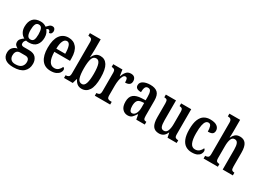

<svg xmlns="http://www.w3.org/2000/svg" viewBox="-22 -1671 3845 2819"><g transform="rotate(30 1900.5 -261.5)"><path d="M189 237Q97 237 51 200Q5 163 5 96Q5 40 36 7.5Q67 -25 111 -33Q91 -43 72.5 -61Q54 -79 54 -113Q54 -144 74 -167.5Q94 -191 123 -210Q86 -227 62 -267.5Q38 -308 38 -362Q38 -450 80 -498.5Q122 -547 208 -547Q240 -547 263.5 -538.5Q287 -530 306 -516Q321 -532 342 -552.5Q363 -573 393 -573Q418 -573 431 -556.5Q444 -540 444 -518Q444 -496 432.5 -479Q421 -462 393 -462Q393 -481 383.5 -492.5Q374 -504 364 -504Q354 -504 347 -500Q340 -496 333 -491Q350 -470 362.5 -441.5Q375 -413 375 -367Q375 -290 334.5 -240.5Q294 -191 208 -191Q199 -191 183.5 -192Q168 -193 160 -196Q151 -188 141.5 -173Q132 -158 132 -137Q132 -115 145 -106Q158 -97 179 -97H268Q348 -97 384 -55.5Q420 -14 420 49Q420 136 363.5 186.5Q307 237 189 237ZM206 -242Q245 -242 259 -273Q273 -304 273 -365Q273 -428 258.5 -461.5Q244 -495 206 -495Q169 -495 154 -460.5Q139 -426 139 -364Q139 -305 154.5 -273.5Q170 -242 206 -242ZM192 184Q265 184 297 152Q329 120 329 72Q329 34 311.5 16.5Q294 -1 260 -1H169Q152 -1 135 7Q118 15 106.5 35Q95 55 95 91Q95 133 120 158.5Q145 184 192 184Z M692 10Q591 10 539 -62Q487 -134 487 -264Q487 -405 538.5 -476Q590 -547 683 -547Q769 -547 818.5 -485.5Q868 -424 868 -305V-261H602Q604 -154 633.5 -103.5Q663 -53 719 -53Q760 -53 786.5 -77Q813 -101 827 -135Q838 -131 845.5 -122Q853 -113 853 -97Q853 -74 836.5 -49.5Q820 -25 784.5 -7.5Q749 10 692 10ZM755 -316Q755 -396 739 -443.5Q723 -491 686 -491Q648 -491 626.5 -445.5Q605 -400 604 -316Z M1217 10Q1171 10 1140.5 -14.5Q1110 -39 1093 -78H1087L1065 0H917V-46H922Q946 -46 965.5 -58.5Q985 -71 985 -118V-646Q985 -690 966.5 -702Q948 -714 922 -714H917V-760H1100V-581Q1100 -554 1098 -515.5Q1096 -477 1095 -454H1098Q1115 -495 1144.5 -521Q1174 -547 1222 -547Q1299 -547 1340.5 -480.5Q1382 -414 1382 -269Q1382 -124 1338.5 -57Q1295 10 1217 10ZM1187 -53Q1229 -53 1247.5 -109Q1266 -165 1266 -271Q1266 -380 1247.5 -433Q1229 -486 1186 -486Q1136 -486 1117.5 -431Q1099 -376 1099 -270Q1099 -165 1117.5 -109Q1136 -53 1187 -53Z M1439 0V-46H1442Q1469 -46 1486.5 -58.5Q1504 -71 1504 -118V-422Q1504 -466 1488 -478Q1472 -490 1445 -490H1442V-536H1598L1613 -432H1616Q1634 -483 1662 -515Q1690 -547 1739 -547Q1782 -547 1802 -524Q1822 -501 1822 -465Q1822 -389 1727 -389Q1727 -430 1719 -450Q1711 -470 1688 -470Q1665 -470 1649.5 -440Q1634 -410 1626.5 -365.5Q1619 -321 1619 -276V-113Q1619 -69 1635 -57.5Q1651 -46 1676 -46H1699V0Z M1997 10Q1945 10 1908.5 -29.5Q1872 -69 1872 -151Q1872 -232 1917 -270Q1962 -308 2053 -312L2119 -315V-373Q2119 -430 2107 -461.5Q2095 -493 2059 -493Q2025 -493 2012.5 -464Q2000 -435 2000 -384Q1905 -384 1905 -449Q1905 -497 1951.5 -522Q1998 -547 2068 -547Q2150 -547 2191.5 -508.5Q2233 -470 2233 -375V-118Q2233 -76 2244 -61Q2255 -46 2283 -46H2286V0H2142L2127 -79H2120Q2094 -38 2069.5 -14Q2045 10 1997 10ZM2038 -50Q2075 -50 2097.5 -90Q2120 -130 2120 -191V-270L2082 -267Q2029 -263 2009 -233Q1989 -203 1989 -146Q1989 -102 2001 -76Q2013 -50 2038 -50Z M2529 10Q2458 10 2425 -37Q2392 -84 2392 -187V-421Q2392 -464 2379 -477Q2366 -490 2337 -490H2334V-536H2506V-200Q2506 -130 2519.5 -95.5Q2533 -61 2572 -61Q2614 -61 2632 -105Q2650 -149 2650 -220V-421Q2650 -467 2635 -478.5Q2620 -490 2596 -490H2593V-536H2764V-112Q2764 -68 2780.5 -57Q2797 -46 2821 -46H2827V0H2672L2656 -77H2652Q2631 -29 2600.5 -9.5Q2570 10 2529 10Z M3085 10Q3026 10 2981.5 -17.5Q2937 -45 2912 -105.5Q2887 -166 2887 -265Q2887 -373 2913 -434.5Q2939 -496 2983 -521.5Q3027 -547 3081 -547Q3161 -547 3199.5 -518.5Q3238 -490 3238 -444Q3238 -411 3218 -392Q3198 -373 3139 -373Q3139 -422 3128 -457.5Q3117 -493 3084 -493Q3059 -493 3041 -473Q3023 -453 3012.5 -403.5Q3002 -354 3002 -266Q3002 -162 3026.5 -107Q3051 -52 3105 -52Q3147 -52 3175 -76.5Q3203 -101 3216 -135Q3226 -128 3231.5 -118.5Q3237 -109 3237 -94Q3237 -72 3223 -47.5Q3209 -23 3176 -6.5Q3143 10 3085 10Z M3283 0V-46H3289Q3314 -46 3331.5 -58.5Q3349 -71 3349 -117V-649Q3349 -677 3339.5 -691Q3330 -705 3316.5 -709.5Q3303 -714 3291 -714H3282V-760H3464V-555Q3464 -527 3462.5 -499.5Q3461 -472 3460 -460H3465Q3479 -494 3507.5 -520.5Q3536 -547 3589 -547Q3655 -547 3688.5 -500.5Q3722 -454 3722 -352V-118Q3722 -71 3736 -58.5Q3750 -46 3777 -46H3779V0H3607V-339Q3607 -404 3592 -439.5Q3577 -475 3539 -475Q3497 -475 3480.5 -430Q3464 -385 3464 -316V-113Q3464 -69 3480 -57.5Q3496 -46 3522 -46H3525V0Z"/></g></svg>

Font: Noto Serif Ethiopic ExtraCondensed SemiBold
Style: Regular
Weight: 600
Width: 2
Designer: Monotype Design Team
Foundry: Monotype Imaging Inc.
Version: Version 2.102; ttfautohint (v1.8.4.7-5d5b)